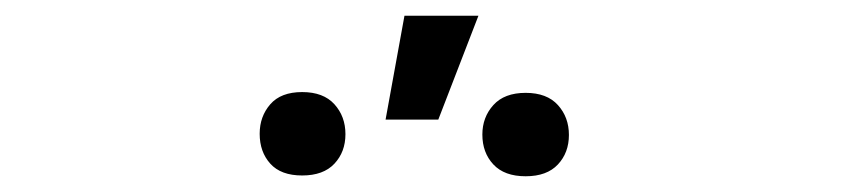

<svg xmlns="http://www.w3.org/2000/svg" viewBox="-20 -1590 1075 244"><path d="M494 -1570H588L537 -1438H470ZM310 -1420Q310 -1442 323.5 -1457.5Q337 -1473 364 -1473Q391 -1473 405 -1457.5Q419 -1442 419 -1419.5Q419 -1397 405 -1382Q391 -1367 364 -1367Q337 -1367 323.5 -1382Q310 -1397 310 -1420ZM593 -1419Q593 -1441 607 -1456.5Q621 -1472 648 -1472Q675 -1472 689 -1456.5Q703 -1441 703 -1418.5Q703 -1396 689 -1381Q675 -1366 648 -1366Q621 -1366 607 -1381Q593 -1396 593 -1419Z"/></svg>

Font: lipipragatuchhi
Style: Regular
Weight: 400
Designer: Abhinash Majhi
Version: Version 1.000